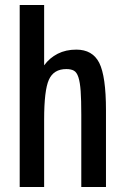

<svg xmlns="http://www.w3.org/2000/svg" viewBox="-20 -750 497 770"><path d="M59 0V-730H157V-488Q179 -518 211.5 -534.5Q244 -551 286 -551Q351 -551 378 -498Q405 -444 405 -308V0H306V-290Q306 -349 303.5 -384.5Q301 -420 294.5 -440Q288 -460 276.5 -466.5Q265 -473 246 -473Q195 -473 176 -430Q157 -388 157 -270V0Z"/></svg>

Font: Medium
Style: Regular
Weight: 500
Designer: Fernando Haro
Foundry: deFharo
Version: Version 1.787